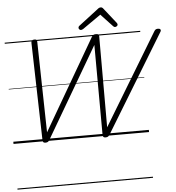

<svg xmlns="http://www.w3.org/2000/svg" viewBox="-88 -1256 1610 1757"><g transform="rotate(-5 716.5 -377.5)"><path d="M292 14Q280 14 273.5 8.5Q267 3 267 -13L244 -907Q244 -922 251 -928.5Q258 -935 273 -935Q288 -935 292.5 -930Q297 -925 298 -912L315 -79L799 -912Q808 -926 815.5 -930.5Q823 -935 838 -935Q855 -935 861 -930Q867 -925 867 -912V-77L1372 -912Q1380 -926 1388 -930.5Q1396 -935 1409 -935Q1425 -935 1431 -926Q1437 -917 1427 -902L883 -8Q875 4 867 9Q859 14 844 14Q832 14 825.5 8.5Q819 3 819 -13L816 -838L330 -8Q323 4 315 9Q307 14 292 14ZM706 -985Q697 -985 691 -992Q685 -999 685 -1006Q685 -1012 687 -1015.5Q689 -1019 693 -1023L873 -1161Q882 -1169 889 -1172Q896 -1175 904 -1175Q911 -1175 916.5 -1171.5Q922 -1168 928 -1160L1038 -1021Q1041 -1017 1042.5 -1013Q1044 -1009 1044 -1005Q1044 -996 1035.5 -990.5Q1027 -985 1020 -985Q1014 -985 1009.5 -987.5Q1005 -990 1001 -995L894 -1109L728 -993Q721 -989 716 -987Q711 -985 706 -985ZM0 410H1245V420H0ZM0 -20H1245V0H0ZM0 -505H1245V-500H0ZM0 -930H1245V-920H0Z"/></g></svg>

Font: Playwrite DE LA Guides
Style: Regular
Weight: 400
Designer: Veronika Burian, José Scaglione
Foundry: TypeTogether
Version: Version 1.003